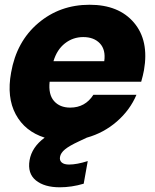

<svg xmlns="http://www.w3.org/2000/svg" viewBox="-20 -586 656 812"><path d="M332 -429.2Q288.6 -429.2 254.6 -402.6Q220.7 -376 206.1 -327.1H420.9Q427.7 -375.5 402.6 -402.3Q377.4 -429.2 332 -429.2ZM334 190.9Q282.7 206.1 232.9 206.1Q167.5 206.1 131.6 176.8Q95.7 147.5 105 91.8Q114.3 36.6 168.9 -3.9Q85.4 -30.3 46.6 -102.3Q7.8 -174.3 26.9 -278.8Q49.8 -410.2 141.4 -488Q232.9 -565.9 358.9 -565.9Q482.4 -565.9 546.6 -490.2Q610.8 -414.6 588.9 -289.1Q585 -267.6 577.1 -240.2H189.9Q184.1 -186.5 208.5 -158.7Q232.9 -130.9 276.9 -130.9Q340.3 -130.9 375 -185.1H557.1Q529.8 -120.6 474.4 -72.3Q418.9 -23.9 347.2 -3.9L313 12.2Q272.9 30.8 254.9 45.7Q236.8 60.5 233.9 77.1Q231 92.3 241 101.1Q251 109.9 272 109.9Q304.7 109.9 351.1 95.2Z"/></svg>

Font: SVN-Poppins
Style: Bold Italic
Weight: 700
Italic angle: -10°
Designer: Ninad Kale (Devanagari), Jonny Pinhorn (Latin)
Foundry: Indian Type Foundry
Version: Version 3.002 2017